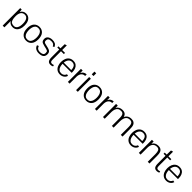

<svg xmlns="http://www.w3.org/2000/svg" viewBox="596 -2859 5182 5182"><g transform="rotate(45 3187.0 -267.5)"><path d="M62.5 169.9V-499.5H119.1L126.5 -413.6Q149.4 -460 189 -484.9Q228.5 -509.8 281.7 -509.8Q372.1 -509.8 426 -441.9Q480 -374 480 -244.1Q480 -168.9 456.8 -111.3Q433.6 -53.7 389.4 -21Q345.2 11.7 281.2 11.7Q224.1 11.7 187 -10.7Q149.9 -33.2 128.4 -70.8V169.9ZM279.3 -35.2Q343.8 -35.2 378.4 -90.6Q413.1 -146 413.1 -251Q413.1 -353.5 378.2 -408.2Q343.3 -462.9 277.8 -462.9Q243.7 -462.9 216.6 -450.7Q189.5 -438.5 170.2 -414.1Q150.9 -389.6 140.1 -352.5Q129.4 -315.4 127.9 -265.6Q127.9 -176.3 143.8 -126Q159.7 -75.7 193.1 -55.4Q226.6 -35.2 279.3 -35.2Z M792.5 11.7Q696.3 11.7 637.5 -54.7Q578.6 -121.1 578.6 -249Q578.6 -377 637.5 -443.4Q696.3 -509.8 792.5 -509.8Q888.7 -509.8 947.3 -443.4Q1005.9 -377 1005.9 -249Q1005.9 -121.1 947.3 -54.7Q888.7 11.7 792.5 11.7ZM792.5 -35.2Q850.6 -35.2 882.3 -66.9Q914.1 -98.6 926.5 -147.9Q939 -197.3 939 -249Q939 -301.3 926.5 -350.3Q914.1 -399.4 882.3 -431.2Q850.6 -462.9 792.5 -462.9Q734.9 -462.9 702.9 -431.2Q670.9 -399.4 658.4 -350.3Q646 -301.3 646 -249Q646 -197.3 658.4 -147.9Q670.9 -98.6 702.9 -66.9Q734.9 -35.2 792.5 -35.2Z M1272 11.7Q1235.4 11.7 1198.5 0.5Q1161.6 -10.7 1132.8 -37.6Q1104 -64.5 1091.3 -110.8L1140.1 -130.4Q1151.9 -98.6 1168.7 -77.4Q1185.5 -56.2 1212.2 -45.7Q1238.8 -35.2 1278.3 -35.2Q1332 -35.2 1369.6 -55.7Q1407.2 -76.2 1407.2 -130.4Q1407.2 -158.2 1401.4 -174.1Q1395.5 -189.9 1379.4 -199.2Q1363.3 -208.5 1332.8 -215.8Q1302.2 -223.1 1252.9 -234.4Q1206.1 -244.6 1173.6 -257.6Q1141.1 -270.5 1124.3 -296.6Q1107.4 -322.8 1107.4 -371.6Q1107.4 -438.5 1157.5 -474.1Q1207.5 -509.8 1287.1 -509.8Q1352.1 -509.8 1393.1 -487.8Q1434.1 -465.8 1459.5 -410.2Q1459.5 -410.2 1453.1 -406.7Q1446.8 -403.3 1438.2 -398.7Q1429.7 -394 1423.3 -390.4Q1417 -386.7 1417 -386.7Q1400.4 -426.3 1370.6 -444.6Q1340.8 -462.9 1291 -462.9Q1226.1 -462.9 1198 -439.7Q1169.9 -416.5 1169.9 -371.6Q1169.9 -341.3 1180.2 -325.2Q1190.4 -309.1 1218.3 -299.8Q1246.1 -290.5 1298.3 -280.3Q1357.4 -268.6 1394 -253.2Q1430.7 -237.8 1448 -210.9Q1465.3 -184.1 1465.3 -138.2Q1465.3 -64.9 1418.9 -26.6Q1372.6 11.7 1272 11.7Z M1721.2 7.8Q1678.2 7.8 1650.9 -9Q1623.5 -25.9 1610.8 -63Q1598.1 -100.1 1598.1 -160.2V-454.6H1522.9V-499.5H1598.1L1601.1 -659.7L1664.1 -676.8V-499.5H1773.4V-454.6H1664.1V-128.4Q1664.1 -80.1 1680.4 -60.8Q1696.8 -41.5 1729.5 -41.5Q1746.1 -41.5 1761.7 -45.7Q1777.3 -49.8 1791.5 -56.2L1802.7 -14.2Q1791 -6.3 1768.3 0.7Q1745.6 7.8 1721.2 7.8Z M2087.4 11.7Q2010.3 11.7 1961.9 -25.1Q1913.6 -62 1890.9 -121.6Q1868.2 -181.2 1868.2 -250Q1868.2 -325.7 1893.1 -384.3Q1918 -442.9 1965.8 -476.3Q2013.7 -509.8 2082.5 -509.8Q2152.3 -509.8 2196 -478.5Q2239.7 -447.3 2260.3 -393.8Q2280.8 -340.3 2280.8 -273.9Q2280.8 -272 2280.5 -266.6Q2280.3 -261.2 2280 -255.6Q2279.8 -250 2279.3 -245.6H1934.1Q1934.1 -188 1950.2 -140.1Q1966.3 -92.3 2000 -64Q2033.7 -35.6 2085.9 -35.6Q2137.2 -35.6 2171.6 -62.5Q2206.1 -89.4 2218.8 -129.9L2268.6 -118.7Q2257.3 -75.2 2228.8 -46.4Q2200.2 -17.6 2163.1 -3.2Q2126 11.2 2087.4 11.7ZM1934.1 -289.6H2218.8Q2217.8 -369.1 2186.3 -415.8Q2154.8 -462.4 2082 -462.4Q2047.9 -462.4 2021.5 -449Q1995.1 -435.5 1976.8 -411.6Q1958.5 -387.7 1947.8 -356.4Q1937 -325.2 1934.1 -289.6Z M2380.9 0V-499.5H2446.3V-404.8Q2470.7 -454.6 2509 -478.3Q2547.4 -502 2597.2 -502V-443.8Q2543.9 -443.8 2511.2 -419.4Q2478.5 -395 2463.4 -356.2Q2448.2 -317.4 2446.3 -273.9L2446.8 0Z M2693.8 0V-499.5H2759.8V0ZM2691.4 -601.1V-704.6H2758.3V-601.1Z M3087.4 11.7Q2991.2 11.7 2932.4 -54.7Q2873.5 -121.1 2873.5 -249Q2873.5 -377 2932.4 -443.4Q2991.2 -509.8 3087.4 -509.8Q3183.6 -509.8 3242.2 -443.4Q3300.8 -377 3300.8 -249Q3300.8 -121.1 3242.2 -54.7Q3183.6 11.7 3087.4 11.7ZM3087.4 -35.2Q3145.5 -35.2 3177.2 -66.9Q3209 -98.6 3221.4 -147.9Q3233.9 -197.3 3233.9 -249Q3233.9 -301.3 3221.4 -350.3Q3209 -399.4 3177.2 -431.2Q3145.5 -462.9 3087.4 -462.9Q3029.8 -462.9 2997.8 -431.2Q2965.8 -399.4 2953.4 -350.3Q2940.9 -301.3 2940.9 -249Q2940.9 -197.3 2953.4 -147.9Q2965.8 -98.6 2997.8 -66.9Q3029.8 -35.2 3087.4 -35.2Z M3413.6 0V-499.5H3479V-404.8Q3503.4 -454.6 3541.7 -478.3Q3580.1 -502 3629.9 -502V-443.8Q3576.7 -443.8 3543.9 -419.4Q3511.2 -395 3496.1 -356.2Q3481 -317.4 3479 -273.9L3479.5 0Z M3720.7 0V-499.5H3786.1V-413.1Q3811.5 -460.4 3855.5 -485.1Q3899.4 -509.8 3960.9 -509.8Q4012.2 -509.8 4043.9 -494.1Q4075.7 -478.5 4093 -452.1Q4110.4 -425.8 4117.7 -393.6Q4141.1 -450.2 4187.3 -480Q4233.4 -509.8 4301.3 -509.8Q4360.4 -509.8 4394 -489Q4427.7 -468.3 4443.4 -434.8Q4459 -401.4 4463.1 -361.8Q4467.3 -322.3 4467.3 -284.7V0H4401.4V-294.4Q4401.4 -345.7 4392.6 -383.5Q4383.8 -421.4 4360.1 -442.1Q4336.4 -462.9 4292.5 -462.9Q4229.5 -462.9 4193.1 -433.1Q4156.7 -403.3 4141.6 -353Q4126.5 -302.7 4126.5 -241.2V0H4060.5V-294.4Q4060.5 -345.7 4051.8 -383.5Q4043 -421.4 4019.5 -442.1Q3996.1 -462.9 3952.1 -462.9Q3892.6 -462.9 3856.7 -436.5Q3820.8 -410.2 3804.4 -364.7Q3788.1 -319.3 3786.1 -261.7L3786.6 0Z M4796.9 11.7Q4719.7 11.7 4671.4 -25.1Q4623 -62 4600.3 -121.6Q4577.6 -181.2 4577.6 -250Q4577.6 -325.7 4602.5 -384.3Q4627.4 -442.9 4675.3 -476.3Q4723.1 -509.8 4792 -509.8Q4861.8 -509.8 4905.5 -478.5Q4949.2 -447.3 4969.7 -393.8Q4990.2 -340.3 4990.2 -273.9Q4990.2 -272 4990 -266.6Q4989.7 -261.2 4989.5 -255.6Q4989.3 -250 4988.8 -245.6H4643.6Q4643.6 -188 4659.7 -140.1Q4675.8 -92.3 4709.5 -64Q4743.2 -35.6 4795.4 -35.6Q4846.7 -35.6 4881.1 -62.5Q4915.5 -89.4 4928.2 -129.9L4978 -118.7Q4966.8 -75.2 4938.2 -46.4Q4909.7 -17.6 4872.6 -3.2Q4835.4 11.2 4796.9 11.7ZM4643.6 -289.6H4928.2Q4927.2 -369.1 4895.8 -415.8Q4864.3 -462.4 4791.5 -462.4Q4757.3 -462.4 4731 -449Q4704.6 -435.5 4686.3 -411.6Q4668 -387.7 4657.2 -356.4Q4646.5 -325.2 4643.6 -289.6Z M5089.8 0V-499.5H5155.3V-414.1Q5180.7 -461.9 5224.6 -485.8Q5268.6 -509.8 5330.1 -509.8Q5388.7 -509.8 5422.1 -489Q5455.6 -468.3 5471.4 -434.6Q5487.3 -400.9 5491.5 -361.3Q5495.6 -321.8 5495.6 -284.7V0H5429.7V-295.9Q5429.7 -373.5 5407.7 -418.2Q5385.7 -462.9 5320.3 -462.9Q5277.3 -462.9 5247.1 -449.2Q5216.8 -435.5 5197.3 -410.9Q5177.7 -386.2 5167.7 -352.5Q5157.7 -318.8 5155.3 -278.8L5155.8 0Z M5777.3 7.8Q5734.4 7.8 5707 -9Q5679.7 -25.9 5667 -63Q5654.3 -100.1 5654.3 -160.2V-454.6H5579.1V-499.5H5654.3L5657.2 -659.7L5720.2 -676.8V-499.5H5829.6V-454.6H5720.2V-128.4Q5720.2 -80.1 5736.6 -60.8Q5752.9 -41.5 5785.6 -41.5Q5802.2 -41.5 5817.9 -45.7Q5833.5 -49.8 5847.7 -56.2L5858.9 -14.2Q5847.2 -6.3 5824.5 0.7Q5801.8 7.8 5777.3 7.8Z M6143.6 11.7Q6066.4 11.7 6018.1 -25.1Q5969.7 -62 5947 -121.6Q5924.3 -181.2 5924.3 -250Q5924.3 -325.7 5949.2 -384.3Q5974.1 -442.9 6022 -476.3Q6069.8 -509.8 6138.7 -509.8Q6208.5 -509.8 6252.2 -478.5Q6295.9 -447.3 6316.4 -393.8Q6336.9 -340.3 6336.9 -273.9Q6336.9 -272 6336.7 -266.6Q6336.4 -261.2 6336.2 -255.6Q6335.9 -250 6335.4 -245.6H5990.2Q5990.2 -188 6006.3 -140.1Q6022.5 -92.3 6056.2 -64Q6089.8 -35.6 6142.1 -35.6Q6193.4 -35.6 6227.8 -62.5Q6262.2 -89.4 6274.9 -129.9L6324.7 -118.7Q6313.5 -75.2 6284.9 -46.4Q6256.3 -17.6 6219.2 -3.2Q6182.1 11.2 6143.6 11.7ZM5990.2 -289.6H6274.9Q6273.9 -369.1 6242.4 -415.8Q6210.9 -462.4 6138.2 -462.4Q6104 -462.4 6077.6 -449Q6051.3 -435.5 6033 -411.6Q6014.6 -387.7 6003.9 -356.4Q5993.2 -325.2 5990.2 -289.6Z"/></g></svg>

Font: Pontano Sans Light
Style: Regular
Weight: 300
Designer: Vernon Adams
Foundry: Vernon Adams
Version: Version 2.001